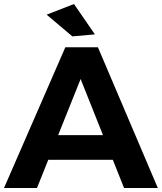

<svg xmlns="http://www.w3.org/2000/svg" viewBox="-23 -935 805 955"><path d="M302 -700H464L762 0H594L378 -542L161 0H-3ZM167 -263H580V-140H167ZM345 -915 449 -764 337 -754 209 -862Z"/></svg>

Font: Alexandria SemiBold
Style: Regular
Weight: 600
Designer: Mohamed Gaber
Foundry: Kief Type Foundry
Version: Version 5.100